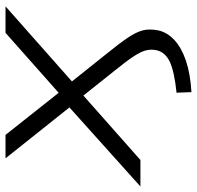

<svg xmlns="http://www.w3.org/2000/svg" viewBox="-39 -500 714 696"><g transform="rotate(-90 318.0 -152.0)"><path d="M332 185 330 131Q407 123 442 106.5Q477 90 484 58Q488 39 483.5 20.5Q479 2 462 -24Q445 -50 411 -92L313 -215H329L86 0H-10L293 -272L296 -233L92 -489H177L337 -287H319L547 -489H643L357 -236L355 -268L470 -124Q509 -76 529.5 -45.5Q550 -15 556 9Q562 33 556 64Q549 97 521 123Q493 149 446 165Q399 181 332 185Z"/></g></svg>

Font: Nunito Sans 10pt Expanded Light
Style: Italic
Weight: 300
Width: 7
Italic angle: -9°
Designer: Vernon Adams
Foundry: Vernon Adams
Version: Version 3.101;gftools[0.9.27]